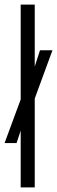

<svg xmlns="http://www.w3.org/2000/svg" viewBox="-20 -820 250 840"><path d="M70.5 0V-248.5L52.5 -194H0L70.5 -385V-800H132V-529L155 -600H209.5L132 -389V0Z"/></svg>

Font: Big Shoulders Text Thin Light
Style: Regular
Weight: 300
Version: Version 2.002